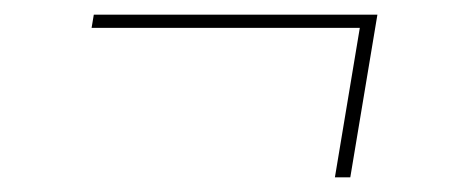

<svg xmlns="http://www.w3.org/2000/svg" viewBox="-20 -369 640 262"><path d="M437 -127 471 -331H105L108 -349H495L458 -127Z"/></svg>

Font: Iosevka Slab Thin Extended
Style: Italic
Weight: 100
Width: 7
Italic angle: -9°
Monospace: yes
Designer: Belleve Invis
Foundry: Belleve Invis
Version: Version 11.1.0; ttfautohint (v1.8.3)